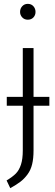

<svg xmlns="http://www.w3.org/2000/svg" viewBox="-20 -772 286 995"><path d="M124 -669.9Q106.4 -669.9 95.2 -681.9Q84 -693.8 84 -710Q84 -727.5 95.2 -739.7Q106.4 -752 124 -752Q142.1 -752 153.1 -739.7Q164.1 -727.5 164.1 -710Q164.1 -693.4 153.1 -681.6Q142.1 -669.9 124 -669.9ZM235.8 -270V-224.1H153.8V7.8Q153.8 49.3 146.5 79.3Q139.2 109.4 122.6 131.8Q106 154.3 85.9 169.7Q65.9 185.1 33.2 203.1L14.2 163.1Q45.9 144 62.5 127Q79.1 109.9 88.6 81.1Q98.1 52.2 98.1 7.8V-224.1H15.1V-270H98.1V-522.9H153.8V-270Z"/></svg>

Font: Fira Sans Compressed Light
Style: Regular
Weight: 300
Width: 1
Designer: Carrois Corporate & Edenspiekermann AG
Foundry: Carrois Corporate GbR & Edenspiekermann AG
Version: Version 4.203;PS 004.203;hotconv 1.0.88;makeotf.lib2.5.64775